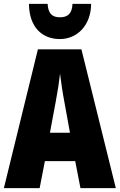

<svg xmlns="http://www.w3.org/2000/svg" viewBox="-20 -968 616 988"><path d="M449 -948H353C351 -897 328 -879 288 -879C247 -879 228 -900 225 -948H129C130 -829 196 -767 288 -767C377 -767 448 -837 449 -948ZM394 0H576L399 -714H175L0 0H184L211 -139H367ZM311 -445 340 -285H237L267 -446C277 -499 285 -551 289 -589C294 -549 301 -497 311 -445Z"/></svg>

Font: Noto Sans Bengali ExtraCondensed Black
Style: Regular
Weight: 900
Width: 2
Designer: Joana Ranito - Universal Thirst; Jelle Bosma - Monotype Design Team
Foundry: Universal Thirst ehf.
Version: Version 3.000